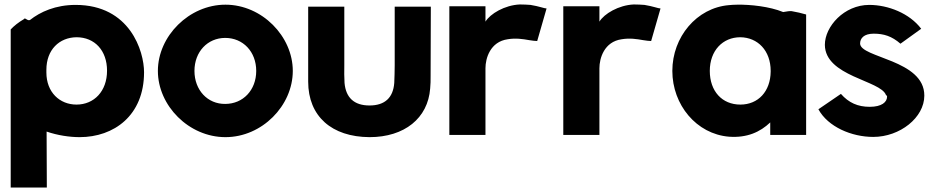

<svg xmlns="http://www.w3.org/2000/svg" viewBox="-20 -605 4194 861"><path d="M28 236H190L189 -15C238 2 292 10 337 10C491 10 626 -87 626 -281C626 -375 563 -583 319 -583C229 -583 161 -552 114 -515C100 -511 93 -529 87 -519C63 -505 43 -489 28 -473ZM188 -280V-292C188 -382 246 -437 323 -438C405 -438 460 -378 460 -288C460 -196 402 -136 323 -136C248 -136 188 -191 188 -280Z M688 -287C688 -131 827 10 991 10C1155 10 1293 -131 1293 -287C1293 -442 1155 -584 991 -584C828 -584 688 -443 688 -287ZM852 -287C852 -373 911 -435 990 -435C1070 -435 1129 -373 1129 -287C1129 -201 1070 -139 990 -139C911 -138 852 -201 852 -287Z M1362 -239C1362 -83 1468 9 1637 10C1794 10 1899 -75 1909 -208C1911 -226 1911 -244 1911 -264L1912 -575H1750V-313C1750 -285 1749 -258 1748 -233C1743 -167 1706 -132 1637 -132C1568 -132 1531 -167 1525 -233C1524 -258 1523 -285 1524 -313V-575H1362Z M1995 0H2157V-299C2157 -343 2178 -418 2257 -429C2293 -435 2325 -430 2353 -425C2367 -423 2379 -421 2389 -421L2431 -567C2421 -567 2397 -577 2359 -583C2345 -584 2329 -585 2311 -585C2243 -582 2178 -543 2157 -508V-577H1995Z M2506 0H2668V-299C2668 -343 2689 -418 2768 -429C2804 -435 2836 -430 2864 -425C2878 -423 2890 -421 2900 -421L2942 -567C2932 -567 2908 -577 2870 -583C2856 -584 2840 -585 2822 -585C2754 -582 2689 -543 2668 -508V-577H2506Z M2995 -287C2995 -135 3103 -4 3249 8C3330 14 3389 -13 3434 -56V0H3595V-540C3575 -546 3553 -551 3530 -555C3522 -556 3509 -554 3492 -551C3431 -576 3345 -585 3286 -584C3272 -584 3260 -583 3249 -582C3104 -570 2995 -439 2995 -287ZM3163 -287C3163 -378 3221 -438 3300 -438C3378 -437 3436 -378 3436 -287V-284C3435 -195 3380 -136 3300 -136C3218 -136 3163 -196 3163 -287Z M3650 -115C3693 -36 3799 9 3896 9C4016 9 4125 -78 4125 -176C4126 -338 3837 -345 3837 -410C3837 -433 3854 -454 3898 -454C3943 -454 3979 -443 4018 -409L4111 -476C4059 -545 3963 -583 3878 -583C3765 -583 3679 -486 3679 -404C3680 -262 3929 -245 3953 -179C3956 -177 3958 -175 3958 -172C3958 -147 3934 -126 3880 -126C3827 -126 3786 -144 3751 -184Z"/></svg>

Font: Rabbid Highway Sign IV
Style: Bd
Weight: 400
Foundry: Cannot Into Space Fonts
Version: Version 0.277